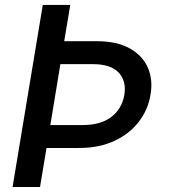

<svg xmlns="http://www.w3.org/2000/svg" viewBox="-20 -747 684 767"><path d="M150.9 -727.3H260.7L236.5 -582.4H365.8Q446.7 -582.4 498 -553.8Q549.4 -525.2 570.5 -476.9Q591.6 -428.6 581.3 -369Q571.7 -309.3 534.8 -261Q497.9 -212.7 437.3 -184.3Q376.8 -155.9 295.8 -155.9H165.8L139.9 0H30.2ZM181.1 -247.5H310.7Q382.8 -247.5 424.9 -280Q467 -312.5 476.6 -367.5Q485.8 -422.9 454.2 -456.9Q422.6 -490.8 350.5 -490.8H221.2Z"/></svg>

Font: Inter UI Medium
Style: Italic
Weight: 500
Italic angle: 9.39999°
Designer: Rasmus Andersson
Foundry: rsms
Version: 3.2;8d6f07862